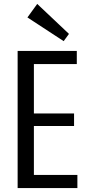

<svg xmlns="http://www.w3.org/2000/svg" viewBox="-20 -960 454 980"><path d="M134 -67H375V0H70V-700H372V-633H134L153 -687V-346L134 -381H358V-317H134L153 -352V-13ZM332 -787 305 -750 120 -871 170 -940Z"/></svg>

Font: Pathway Extreme Condensed
Style: Regular
Weight: 400
Width: 3
Version: Version 1.001;gftools[0.9.26]